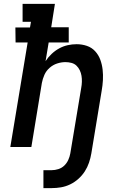

<svg xmlns="http://www.w3.org/2000/svg" viewBox="-20 -755 640 986"><path d="M203 211V119H245Q262 119 279.5 113.5Q297 108 310 95.5Q323 83 330.5 66.5Q338 50 341 33L397 -303Q400 -319 400.5 -335Q401 -351 398.5 -366Q396 -381 389.5 -394.5Q383 -408 372.5 -418Q362 -428 347 -432Q332 -436 316 -436Q295 -436 273.5 -429Q252 -422 234.5 -406.5Q217 -391 208 -370.5Q199 -350 195 -329L141 0H33L122 -537H60L59 -614H134L139 -643H96V-735H262L243 -615H333V-537H230L214 -441Q227 -461 245 -478Q263 -495 284 -506.5Q305 -518 328 -523Q351 -528 373 -528Q401 -528 426 -519.5Q451 -511 468.5 -492Q486 -473 495 -448.5Q504 -424 507 -397.5Q510 -371 508.5 -343.5Q507 -316 502 -288L449 33Q445 57 437 80.5Q429 104 415.5 125Q402 146 382.5 163.5Q363 181 340 192Q317 203 293 207Q269 211 246 211Z"/></svg>

Font: Iosevka Etoile Semibold
Style: Italic
Weight: 600
Italic angle: -9°
Designer: Belleve Invis
Foundry: Belleve Invis
Version: Version 22.1.2; ttfautohint (v1.8.4)